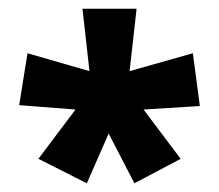

<svg xmlns="http://www.w3.org/2000/svg" viewBox="-20 -724 502 440"><path d="M229 -418 179 -304 68 -360 153 -473 24 -483 43 -602 185 -561 169 -704H293L277 -561L422 -602L438 -481L309 -473L394 -360L288 -304Z"/></svg>

Font: Noto Sans Syriac Eastern Black
Style: Regular
Weight: 900
Designer: Patrick Giasson and the Monotype Design Team
Foundry: Monotype Imaging Inc.
Version: Version 3.001; ttfautohint (v1.8.4.7-5d5b)